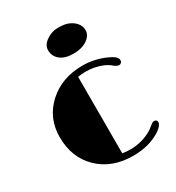

<svg xmlns="http://www.w3.org/2000/svg" viewBox="-184 -878 919 1000"><g transform="rotate(-30 275.5 -378.0)"><path d="M279.8 -31.2Q302.7 -26.9 325.9 -26.9Q349.1 -26.9 370.8 -30.5Q392.6 -34.2 412.1 -41Q453.6 -55.7 479 -78.1Q497.1 -93.8 505.4 -93.8Q523.9 -93.8 523.9 -77.1Q523.9 -60.5 493.7 -37.6Q423.3 9.3 324.7 9.3Q196.3 9.3 117.2 -67.9Q39.6 -144 39.6 -265.6Q39.6 -380.9 122.1 -456.1Q204.1 -530.3 328.1 -530.3Q398.9 -530.3 464.4 -501Q514.2 -479.5 514.2 -456.5Q514.2 -446.8 508.5 -441.7Q502.9 -436.5 496.1 -436.5Q485.8 -436.5 469.7 -447.8Q438 -478 375.5 -490.2Q353 -494.6 326.2 -494.6Q299.3 -494.6 279.8 -490.7ZM213.4 -688.5Q213.4 -719.2 244.6 -741.2Q277.8 -764.6 314.9 -764.6Q352.1 -764.6 372.3 -757.3Q392.6 -750 406.7 -738.3Q435.1 -714.4 435.1 -682.6Q435.1 -650.9 402.8 -628.9Q370.6 -606.9 320.3 -606.9Q270 -606.9 241.7 -629.4Q213.4 -651.9 213.4 -688.5Z"/></g></svg>

Font: Limelight
Style: Regular
Weight: 400
Designer: Nicole Fally
Foundry: Nicole Fally
Version: Version 1.002